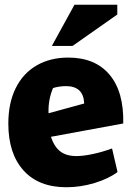

<svg xmlns="http://www.w3.org/2000/svg" viewBox="-20 -775 561 807"><path d="M15 -255Q15 -342 46 -404.5Q77 -467 134 -500Q191 -533 267 -533Q380 -533 440.5 -461Q501 -389 498 -256L194 -200Q208 -158 233.5 -138.5Q259 -119 301 -119Q330 -119 370 -127.5Q410 -136 451 -151L474 -52Q437 -24 378 -6Q319 12 259 12Q142 12 78.5 -59Q15 -130 15 -255ZM334 -340Q332 -378 312.5 -395.5Q293 -413 258 -413Q229 -413 203 -405Q182 -356 184 -299ZM293 -755H473V-714L285 -582H198Z"/></svg>

Font: Suez One
Style: Regular
Weight: 400
Version: Version 1.000